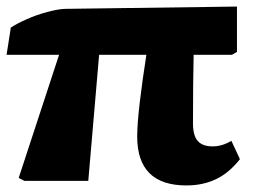

<svg xmlns="http://www.w3.org/2000/svg" viewBox="-24 -551 785 585"><path d="M544 14Q394 14 394 -135Q394 -173 402 -240.5Q410 -308 422 -384H278L245 0H50L33 -9L156 -384H-4L9 -467Q27 -479 57.5 -492.5Q88 -506 120 -514.5Q152 -523 173 -524L698 -531V-393L683 -384H566Q565 -338 564.5 -290Q564 -242 564 -175Q564 -138 578.5 -121.5Q593 -105 624 -105Q653 -105 681 -122L707 -66Q674 -24 634 -5Q594 14 544 14Z"/></svg>

Font: Literata 36pt ExtraBold
Style: Regular
Weight: 800
Designer: Latin by Veronika Burian and Jose Scaglione. Greek by Irene Vlachou. Cyrillic by Vera Evstafieva.
Foundry: TypeTogether
Version: Version 3.002